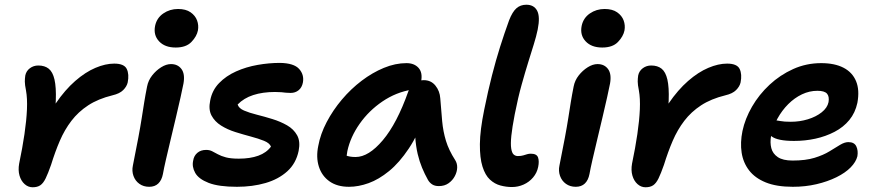

<svg xmlns="http://www.w3.org/2000/svg" viewBox="-20 -780 3707 812"><path d="M118 12Q99 12 84 -1.5Q69 -15 62.5 -37.5Q56 -60 61 -88Q75 -155 83.5 -213Q92 -271 94 -317.5Q96 -364 90 -397Q85 -422 85 -435Q85 -448 87 -461Q91 -480 106.5 -491.5Q122 -503 142 -503Q169 -503 186 -489.5Q203 -476 210.5 -443.5Q218 -411 216 -355.5Q214 -300 201 -215L148 -209Q177 -286 216 -343Q255 -400 298 -437.5Q341 -475 383.5 -493Q426 -511 463 -511Q505 -511 516 -488.5Q527 -466 520 -431Q516 -414 501 -399Q486 -384 456 -377Q395 -362 353 -334.5Q311 -307 282 -269Q253 -231 233 -184.5Q213 -138 196 -83Q183 -46 173 -25.5Q163 -5 150.5 3.5Q138 12 118 12Z M611 10Q587 10 569.5 -2.5Q552 -15 544.5 -36Q537 -57 542 -80Q556 -150 565 -198Q574 -246 579.5 -281.5Q585 -317 590 -348Q595 -379 602 -414Q607 -440 623.5 -461Q640 -482 661.5 -495.5Q683 -509 703 -509Q732 -509 747.5 -488Q763 -467 756 -427Q752 -406 743.5 -368Q735 -330 724 -283.5Q713 -237 702 -191Q691 -145 682 -106Q673 -67 669 -44Q664 -18 649.5 -4Q635 10 611 10ZM723 -579Q677 -579 652.5 -605.5Q628 -632 636 -671Q643 -704 670.5 -723Q698 -742 733 -742Q766 -742 786 -728Q806 -714 813.5 -693.5Q821 -673 817 -651Q812 -626 789.5 -602.5Q767 -579 723 -579Z M982 10Q905 10 862.5 -6.5Q820 -23 805.5 -49Q791 -75 797 -101Q800 -121 814.5 -133.5Q829 -146 852 -146Q866 -146 877 -140.5Q888 -135 901.5 -127.5Q915 -120 935.5 -114.5Q956 -109 990 -109Q1038 -109 1072.5 -121.5Q1107 -134 1126 -160Q1120 -175 1096.5 -184.5Q1073 -194 1041 -202.5Q1009 -211 975.5 -221.5Q942 -232 915 -249Q888 -266 874.5 -291.5Q861 -317 869 -355Q877 -398 906.5 -428.5Q936 -459 978.5 -478Q1021 -497 1069.5 -505.5Q1118 -514 1164 -514Q1223 -513 1245 -488.5Q1267 -464 1261 -431Q1257 -410 1243 -398.5Q1229 -387 1209 -387Q1197 -387 1188.5 -388Q1180 -389 1170 -390Q1160 -391 1143 -391Q1091 -391 1051 -378Q1011 -365 985 -338Q990 -322 1012 -312.5Q1034 -303 1066 -295Q1098 -287 1132 -276.5Q1166 -266 1194 -250Q1222 -234 1236.5 -208Q1251 -182 1243 -142Q1232 -89 1195 -55.5Q1158 -22 1103 -6Q1048 10 982 10Z M1456 10Q1406 10 1373.5 -13Q1341 -36 1328.5 -75.5Q1316 -115 1326 -163Q1335 -213 1361.5 -263.5Q1388 -314 1426 -359Q1464 -404 1509.5 -438.5Q1555 -473 1603.5 -493Q1652 -513 1699 -513Q1732 -513 1750 -493Q1768 -473 1761 -436Q1758 -421 1747.5 -412.5Q1737 -404 1722 -401Q1655 -390 1597.5 -351Q1540 -312 1501 -256.5Q1462 -201 1449 -141Q1445 -120 1445 -102.5Q1445 -85 1451 -58L1406 -149Q1426 -130 1442 -123Q1458 -116 1484 -116Q1539 -116 1599 -187Q1659 -258 1707 -394Q1715 -416 1733 -428.5Q1751 -441 1772 -441Q1803 -441 1821.5 -418Q1840 -395 1842 -364Q1846 -311 1850 -267.5Q1854 -224 1866 -184.5Q1878 -145 1905 -103Q1914 -89 1913.5 -71Q1913 -53 1903.5 -35Q1894 -17 1877 -5Q1860 7 1836 7Q1819 7 1808 0Q1797 -7 1790 -19Q1776 -44 1765 -70.5Q1754 -97 1746.5 -128.5Q1739 -160 1736 -201.5Q1733 -243 1734 -298L1782 -301Q1749 -212 1709 -152Q1669 -92 1625.5 -56.5Q1582 -21 1539 -5.5Q1496 10 1456 10Z M2145 11Q2121 11 2096.5 4.5Q2072 -2 2052 -20.5Q2032 -39 2020.5 -75.5Q2009 -112 2009.5 -170.5Q2010 -229 2028 -317Q2044 -396 2060.5 -460.5Q2077 -525 2095 -582Q2113 -639 2133 -694Q2147 -730 2164 -745Q2181 -760 2206 -760Q2238 -760 2251.5 -735Q2265 -710 2254 -655Q2248 -626 2237.5 -592.5Q2227 -559 2214 -517Q2201 -475 2186 -421.5Q2171 -368 2157 -297Q2146 -240 2142.5 -205.5Q2139 -171 2142 -152Q2145 -133 2152.5 -126.5Q2160 -120 2170 -120Q2184 -120 2193.5 -123Q2203 -126 2210 -128Q2217 -130 2225 -130Q2250 -130 2255.5 -114Q2261 -98 2256 -74Q2251 -49 2234.5 -29.5Q2218 -10 2194.5 0.5Q2171 11 2145 11Z M2415 10Q2391 10 2373.5 -2.5Q2356 -15 2348.5 -36Q2341 -57 2346 -80Q2360 -150 2369 -198Q2378 -246 2383.5 -281.5Q2389 -317 2394 -348Q2399 -379 2406 -414Q2411 -440 2427.5 -461Q2444 -482 2465.5 -495.5Q2487 -509 2507 -509Q2536 -509 2551.5 -488Q2567 -467 2560 -427Q2556 -406 2547.5 -368Q2539 -330 2528 -283.5Q2517 -237 2506 -191Q2495 -145 2486 -106Q2477 -67 2473 -44Q2468 -18 2453.5 -4Q2439 10 2415 10ZM2527 -579Q2481 -579 2456.5 -605.5Q2432 -632 2440 -671Q2447 -704 2474.5 -723Q2502 -742 2537 -742Q2570 -742 2590 -728Q2610 -714 2617.5 -693.5Q2625 -673 2621 -651Q2616 -626 2593.5 -602.5Q2571 -579 2527 -579Z M2710 12Q2691 12 2676 -1.5Q2661 -15 2654.5 -37.5Q2648 -60 2653 -88Q2667 -155 2675.5 -213Q2684 -271 2686 -317.5Q2688 -364 2682 -397Q2677 -422 2677 -435Q2677 -448 2679 -461Q2683 -480 2698.5 -491.5Q2714 -503 2734 -503Q2761 -503 2778 -489.5Q2795 -476 2802.5 -443.5Q2810 -411 2808 -355.5Q2806 -300 2793 -215L2740 -209Q2769 -286 2808 -343Q2847 -400 2890 -437.5Q2933 -475 2975.5 -493Q3018 -511 3055 -511Q3097 -511 3108 -488.5Q3119 -466 3112 -431Q3108 -414 3093 -399Q3078 -384 3048 -377Q2987 -362 2945 -334.5Q2903 -307 2874 -269Q2845 -231 2825 -184.5Q2805 -138 2788 -83Q2775 -46 2765 -25.5Q2755 -5 2742.5 3.5Q2730 12 2710 12Z M3333 10Q3264 10 3218.5 -8.5Q3173 -27 3148 -59.5Q3123 -92 3116.5 -134.5Q3110 -177 3120 -226Q3131 -278 3160.5 -329Q3190 -380 3234.5 -421.5Q3279 -463 3334.5 -488Q3390 -513 3453 -513Q3510 -513 3547.5 -493.5Q3585 -474 3600.5 -436.5Q3616 -399 3606 -345Q3597 -303 3572 -272.5Q3547 -242 3509.5 -222.5Q3472 -203 3428.5 -193.5Q3385 -184 3338 -184Q3269 -184 3243.5 -203Q3218 -222 3222 -244Q3224 -258 3232 -264.5Q3240 -271 3255 -271Q3266 -271 3281 -268Q3296 -265 3324 -265Q3362 -265 3396.5 -275.5Q3431 -286 3455 -305Q3479 -324 3484 -348Q3488 -372 3477.5 -384Q3467 -396 3437 -396Q3403 -396 3371.5 -381Q3340 -366 3313.5 -339.5Q3287 -313 3268 -278.5Q3249 -244 3241 -205Q3236 -177 3242 -153.5Q3248 -130 3269.5 -115.5Q3291 -101 3332 -101Q3387 -101 3424.5 -112.5Q3462 -124 3488 -140Q3514 -156 3533 -167.5Q3552 -179 3568 -179Q3593 -179 3601.5 -161Q3610 -143 3606 -119Q3600 -95 3577.5 -72Q3555 -49 3517.5 -30.5Q3480 -12 3433 -1Q3386 10 3333 10Z"/></svg>

Font: Shantell Sans SemiBold
Style: Italic
Weight: 600
Italic angle: -11°
Designer: Stephen Nixon, Anya Danilova, Shantell Martin
Foundry: Arrow Type
Version: Version 1.011;[c5ecc13dd]